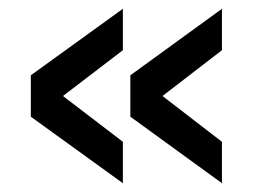

<svg xmlns="http://www.w3.org/2000/svg" viewBox="-20 -558 574 436"><path d="M259 -444 123 -340 259 -236V-142L50 -293V-387L259 -538ZM484 -444 349 -340 484 -236V-142L276 -293V-387L484 -538Z"/></svg>

Font: Coupeur_Texte
Style: Regular
Weight: 400
Designer: Léa Rolland
Version: Version 1.000;PS 001.000;hotconv 1.0.88;makeotf.lib2.5.64775